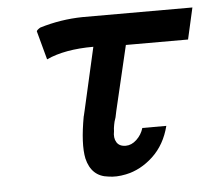

<svg xmlns="http://www.w3.org/2000/svg" viewBox="-41 -515 631 566"><g transform="rotate(-5 274.0 -231.5)"><path d="M85 -440Q86 -444 96 -450Q158 -469 223 -470H548L527 -377H343L298 -186Q298 -185 294 -167Q289 -153 288 -145Q286 -135 286 -127Q282 -107 290 -94Q298 -81 317 -81Q334 -81 349 -95Q364 -109 370 -129H441Q427 -74 390.5 -40Q354 -6 310 3Q281 9 258 5Q208 0 195 -54Q186 -97 201 -179V-178Q203 -188 205 -195L247 -380Q162 -380 108 -355Z"/></g></svg>

Font: Coval
Style: Italic
Weight: 400
Foundry: Context Ltd
Version: Version 001.000